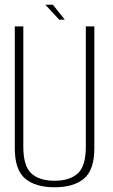

<svg xmlns="http://www.w3.org/2000/svg" viewBox="-20 -786 476 811"><path d="M210.5 5Q129.5 5 86 -31.8Q42.5 -68.5 42.5 -160V-674.5H78.5V-166Q78.5 -85 112.2 -53.8Q146 -22.5 210.5 -22.5Q275 -22.5 308.8 -53.8Q342.5 -85 342.5 -166V-674.5H378.5V-160Q378.5 -68.5 335 -31.8Q291.5 5 210.5 5ZM230 -703 171.5 -766H203.5L253.5 -703Z"/></svg>

Font: Anybody ExtraLight
Style: Regular
Weight: 200
Designer: Tyler Finck
Foundry: Etcetera Type Company
Version: Version 1.010; ttfautohint (v1.8.3) -l 8 -r 50 -G 200 -x 14 